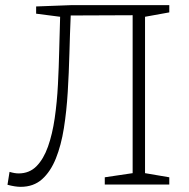

<svg xmlns="http://www.w3.org/2000/svg" viewBox="-20 -715 731 744"><path d="M60 9Q39 9 9 1L17 -49Q37 -43 52 -43Q94 -43 121.5 -71Q149 -99 166 -147Q183 -195 192 -257Q201 -319 204.5 -387Q208 -455 209.5 -522.5Q211 -590 213 -650L120 -662V-690L254 -695H636V-667L542 -650V-44L636 -28V0H386V-28L494 -44V-656L254 -655Q251 -585 249 -509Q247 -433 242.5 -358.5Q238 -284 227.5 -218Q217 -152 196.5 -101Q176 -50 143 -20.5Q110 9 60 9Z"/></svg>

Font: Bitter Light
Style: Regular
Weight: 300
Designer: Sol Matas, and Bitter project Authors
Foundry: Sol Matas
Version: Version 2.001